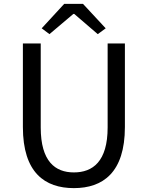

<svg xmlns="http://www.w3.org/2000/svg" viewBox="-20 -957 761 990"><path d="M361 13C510 13 624 -67 624 -302V-733H535V-300C535 -124 458 -68 361 -68C265 -68 190 -124 190 -300V-733H98V-302C98 -67 211 13 361 13ZM235 -781 358 -885H363L484 -781L525 -811L408 -937H311L195 -811Z"/></svg>

Font: GenYoGothic2 TW R
Style: Regular
Weight: 400
Version: Version 2.100;PS 2.1;hotconv 16.6.51;makeotf.lib2.5.65220 DE